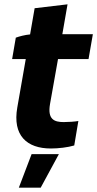

<svg xmlns="http://www.w3.org/2000/svg" viewBox="-20 -678 449 887"><path d="M215 8C250 8 293 3 323 -6L342 -119C326 -116 295 -114 274 -114C230 -114 199 -127 211 -197L248 -405H389L409 -520H268L292 -658L140 -640L119 -519C96 -517 69 -510 53 -504L36 -405H99L60 -182C37 -52 104 8 215 8ZM67 189H168L252 34H126Z"/></svg>

Font: Fixel Text 20240404
Style: Bold Italic
Weight: 700
Width: 4
Italic angle: -10°
Designer: AlfaBravo + MacPaw
Foundry: Kyrylo Tkachov, Marchela Mozhyna, Serhii Makarenko, Maria Weinstein, Zakhar Kryvoshyya
Version: Version 1.211;Glyphs 3.2 (3225)